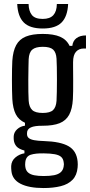

<svg xmlns="http://www.w3.org/2000/svg" viewBox="-20 -779 456 970"><path d="M200.1 171Q126.3 171 84.2 149.6Q42.1 128.2 37.7 85.4Q37 78.4 36.6 71.9Q36.2 65.5 36.5 59.9Q37.9 33 58.1 16.2Q78.3 -0.6 103.5 -4.5V-18.4Q74.4 -26.3 63.1 -39.7Q51.7 -53.2 49.7 -71.6Q49.4 -74.8 49.1 -80.6Q48.8 -86.3 49.3 -91.9Q51.1 -111.9 66.9 -126.3Q82.7 -140.8 106.2 -144.1V-158.7Q74.2 -173.3 59.6 -202.1Q45 -230.9 42.2 -278.6Q41.3 -295.7 40.8 -321.7Q40.3 -347.7 40.3 -376.1Q40.3 -404.6 40.8 -429.9Q41.3 -455.3 42.2 -471.7Q45.6 -521.1 61.7 -550.9Q77.8 -580.8 110.4 -594.2Q143 -607.6 195.8 -607.6Q250.5 -607.6 283.3 -593.5Q316.1 -579.4 331.5 -547.4H345.4Q348.3 -572.9 366.4 -586.4Q384.6 -600 414.4 -600V-533.9H403.2Q378.5 -533.9 363.8 -517.3Q349.2 -500.7 349.2 -464.8V-440Q349.2 -437.3 349.4 -417.5Q349.6 -397.8 349.7 -370.9Q349.7 -344.1 349.5 -318.5Q349.2 -293 348.2 -278.2Q345.4 -228.8 329.4 -199.2Q313.4 -169.6 281.1 -156.6Q248.7 -143.7 195.4 -143.7Q155 -144.1 135.8 -135.2Q116.5 -126.4 116.5 -106.7V-101.4Q116.5 -89 125.3 -81.6Q134 -74.3 152.7 -70.8Q171.4 -67.3 201.9 -66.4Q286 -63.7 326.4 -40.3Q366.9 -16.9 372.1 36.5Q372.8 43.3 372.9 51.5Q373 59.7 372.1 67.1Q368.6 106.6 346.4 129.4Q324.2 152.3 286.7 161.6Q249.2 171 200.1 171ZM200.8 110.3Q232.2 110.3 253.4 106.1Q274.6 101.8 286.6 91.3Q298.7 80.7 301.6 62.4Q303 55.9 302.9 50.4Q302.8 44.9 301.4 38.6Q298.9 22.4 288.5 13.3Q278 4.2 256.9 0.2Q235.8 -3.8 200.8 -4.2Q159.5 -5 135.3 2.8Q111 10.5 107.8 40.2Q107 48.9 107 53.2Q107 57.4 107.8 63.2Q110.2 82.3 121.8 92.4Q133.3 102.6 153.4 106.5Q173.5 110.3 200.8 110.3ZM195.8 -208.4Q233.1 -208.4 248.2 -222.9Q263.3 -237.5 265.6 -269.7Q266.6 -285.6 267.1 -314.9Q267.7 -344.2 267.7 -377.5Q267.7 -410.7 267.1 -439.4Q266.6 -468.1 265.6 -482.6Q263.7 -514.2 248.5 -528.4Q233.4 -542.5 196.2 -542.5Q159.5 -542.5 143.1 -528.3Q126.6 -514.1 124.8 -479.8Q124.3 -466.8 123.8 -438.5Q123.2 -410.3 123 -377.2Q122.8 -344 123.3 -314.9Q123.8 -285.7 124.8 -270.5Q127.1 -238.1 142.7 -223.2Q158.2 -208.4 195.8 -208.4ZM195.8 -635Q130.7 -635 100.3 -665.3Q69.9 -695.6 67 -758.8H124.4Q125.2 -722.9 141.1 -703.2Q156.9 -683.4 195.8 -683.4Q232.4 -683.4 249.6 -702.6Q266.8 -721.7 267.2 -758.8H324.2Q321.2 -695.6 291 -665.3Q260.8 -635 195.8 -635Z"/></svg>

Font: Big Shoulders Text SC Thin
Style: Regular
Weight: 100
Designer: Patric King
Foundry: XO Type Co
Version: Version 2.002